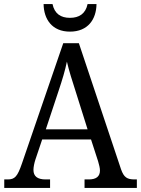

<svg xmlns="http://www.w3.org/2000/svg" viewBox="-20 -927 695 947"><path d="M325 -771C414 -771 455 -832 456 -907H412C402 -859 370 -839 325 -839C280 -839 249 -859 239 -907H195C196 -832 237 -771 325 -771ZM1 0H227V-42H205C164 -42 145 -58 145 -89C145 -103 149 -122 154 -138L188 -239H429L464 -131C469 -114 473 -98 473 -86C473 -57 455 -42 418 -42H397V0H655V-42H644C607 -42 591 -52 577 -92L369 -714H292L88 -120C66 -56 53 -42 18 -42H1ZM206 -289 269 -479C288 -536 301 -579 310 -623C320 -579 336 -529 355 -470L412 -289Z"/></svg>

Font: Noto Serif Bengali SemiCondensed
Style: Regular
Weight: 400
Width: 4
Designer: Juan Bruce, Universal Thirst, Indian Type Foundry and the Monotype Design Team.
Foundry: Monotype Imaging Inc.
Version: Version 2.003